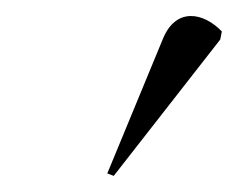

<svg xmlns="http://www.w3.org/2000/svg" viewBox="-20 -824 295 238"><path d="M121 -606 253 -775 255 -785C232 -809 198 -815 182 -776L113 -609Z"/></svg>

Font: Noto Serif Display Light
Style: Italic
Weight: 300
Italic angle: -12°
Designer: Monotype Design Team
Foundry: Monotype Imaging Inc.
Version: Version 2.009